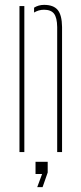

<svg xmlns="http://www.w3.org/2000/svg" viewBox="-20 -625 333 789"><path d="M60 0V-600H80V0ZM215 0V-514Q214.5 -552.5 202 -568.8Q189.5 -585 161 -585Q149.5 -585 139.2 -582Q129 -579 120 -573.5V-593.5Q128.5 -599 139 -602Q149.5 -605 161 -605Q200 -605 217.2 -584Q234.5 -563 235 -514V0ZM133 144 153 90H126V40H176V84L155 144Z"/></svg>

Font: Big Shoulders Stencil Thin
Style: Regular
Weight: 100
Designer: Patric King
Foundry: XO Type Co
Version: Version 2.001